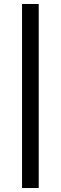

<svg xmlns="http://www.w3.org/2000/svg" viewBox="-20 -749 306 967"><path d="M91 198V-729H175V198Z"/></svg>

Font: Frank Ruhl Libre
Style: Bold
Weight: 700
Designer: Yanek Iontef
Foundry: Fontef
Version: Version 6.004